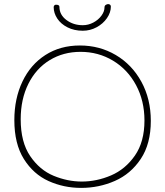

<svg xmlns="http://www.w3.org/2000/svg" viewBox="-20 -927 806 937"><path d="M50 -341Q50 -446 89.5 -529Q129 -612 201.5 -658.5Q274 -705 370 -705Q466 -705 545 -658.5Q624 -612 670 -528Q716 -444 716 -337Q716 -225 667 -151.5Q618 -78 540.5 -44Q463 -10 376 -10Q291 -10 217 -43.5Q143 -77 96.5 -151Q50 -225 50 -341ZM685 -339Q685 -435 644 -511.5Q603 -588 531.5 -631Q460 -674 373 -674Q289 -674 222.5 -633.5Q156 -593 118.5 -518Q81 -443 81 -345Q81 -233 127.5 -165Q174 -97 242 -69Q310 -41 379 -41Q452 -41 522 -71Q592 -101 638.5 -168Q685 -235 685 -339ZM242 -892Q242 -897 245 -900.5Q248 -904 253 -904Q270 -904 270 -894Q270 -855 304 -829.5Q338 -804 384 -804Q411 -804 435.5 -817Q460 -830 475 -850.5Q490 -871 490 -891Q490 -899 496 -903Q502 -907 508 -907Q513 -907 517 -904Q521 -901 521 -895Q521 -866 502 -838.5Q483 -811 451.5 -794Q420 -777 384 -777Q342 -777 309.5 -793.5Q277 -810 259.5 -836.5Q242 -863 242 -892Z"/></svg>

Font: Mali ExtraLight
Style: Regular
Weight: 275
Version: Version 1.000; ttfautohint (v1.6)